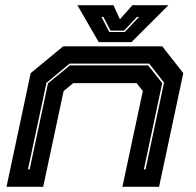

<svg xmlns="http://www.w3.org/2000/svg" viewBox="-20 -718 752 738"><path d="M5 0 98 -437 223 -540H603.5L684.5 -437L591.5 0H450.5L529 -368L505 -398.5H261.5L224.5 -368L146 0ZM87.5 -67H94L164.5 -397.5L248.5 -466.5H549.5L603.5 -398.5L533 -67H539.5L610.5 -400.5L553.5 -473.5H247.5L158.5 -399.5ZM359.5 -556 277.5 -698H416L441 -644L489 -698H627.5L485.5 -556ZM400 -595H459.5L514.5 -653H506.5L457 -600.5H404.5L377.5 -653H370Z"/></svg>

Font: Tourney Expanded ExtraBold
Style: Italic
Weight: 800
Width: 7
Italic angle: -12°
Designer: Tyler Finck
Foundry: Etcetera Type Co
Version: Version 1.010; ttfautohint (v1.8.3)